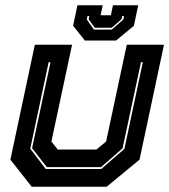

<svg xmlns="http://www.w3.org/2000/svg" viewBox="-20 -710 644 730"><path d="M100.5 0 19.5 -103 112.5 -540H254L175.5 -172L199.5 -141.5H346.5L383.5 -172L462 -540H603.5L510.5 -103L385.5 0ZM154 -67.5H365L453 -144L523 -473.5H516L446 -146L364 -74.5H158L102 -146.5L172 -473.5H165L95 -144.5ZM302.5 -556 258 -612 274.5 -690H370.5L362.5 -652H401.5L409.5 -690H505.5L489 -612L421.5 -556ZM337 -597.5H405L449 -636L451.5 -649H444.5L442 -637L405 -604.5H340L317 -637L319.5 -649H312.5L310 -636Z"/></svg>

Font: Tourney ExtraBold
Style: Italic
Weight: 800
Italic angle: -12°
Version: Version 1.015